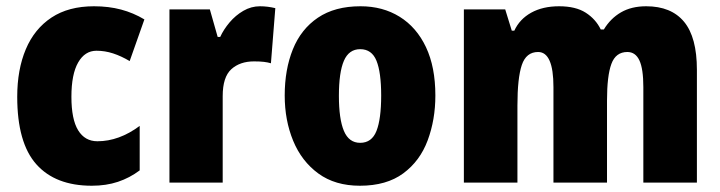

<svg xmlns="http://www.w3.org/2000/svg" viewBox="-20 -583 2298 613"><path d="M273 10Q157 10 96 -58.5Q35 -127 35 -274Q35 -361 62.5 -426Q90 -491 144.5 -527Q199 -563 280 -563Q327 -563 366.5 -552.5Q406 -542 441 -521L394 -388Q367 -404 341 -412.5Q315 -421 288 -421Q251 -421 229.5 -383.5Q208 -346 208 -274Q208 -202 229.5 -167Q251 -132 291 -132Q360 -132 426 -181V-39Q394 -15 356.5 -2.5Q319 10 273 10Z M810 -563Q834 -563 859 -557L845 -381Q835 -384 822.5 -385.5Q810 -387 791 -387Q746 -387 718.5 -362Q691 -337 691 -276V0H521V-553H650L675 -465H683Q694 -489 713 -511.5Q732 -534 757 -548.5Q782 -563 810 -563Z M1370 -278Q1370 -201 1345.5 -135Q1321 -69 1267.5 -29.5Q1214 10 1129 10Q1050 10 996.5 -29Q943 -68 916 -133.5Q889 -199 889 -278Q889 -361 915 -425.5Q941 -490 995 -526.5Q1049 -563 1131 -563Q1202 -563 1256 -529.5Q1310 -496 1340 -432.5Q1370 -369 1370 -278ZM1062 -277Q1062 -203 1078 -165Q1094 -127 1130 -127Q1167 -127 1182 -165Q1197 -203 1197 -278Q1197 -352 1182 -389Q1167 -426 1130 -426Q1094 -426 1078 -389Q1062 -352 1062 -277Z M2043 -563Q2123 -563 2164 -513.5Q2205 -464 2205 -360V0H2034V-305Q2034 -363 2021.5 -390Q2009 -417 1983 -417Q1946 -417 1932 -379Q1918 -341 1918 -262V0H1747V-305Q1747 -417 1698 -417Q1660 -417 1646 -375.5Q1632 -334 1632 -246V0H1461V-553H1593L1614 -485H1622Q1639 -522 1676 -542.5Q1713 -563 1765 -563Q1818 -563 1850 -542.5Q1882 -522 1898 -489H1908Q1929 -524 1962.5 -543.5Q1996 -563 2043 -563Z"/></svg>

Font: Noto Sans Gujarati UI Condensed Black
Style: Regular
Weight: 900
Width: 3
Designer: Jelle Bosma - Monotype Design Team, Universal Thirst
Foundry: Monotype Imaging Inc.
Version: Version 2.106; ttfautohint (v1.8.4.7-5d5b)